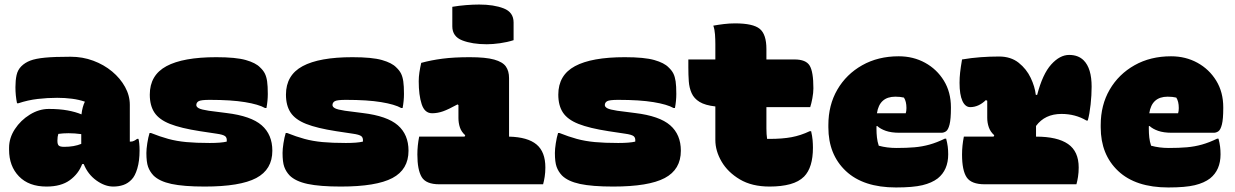

<svg xmlns="http://www.w3.org/2000/svg" viewBox="-20 -812 5440 846"><path d="M552 -350V-188H556Q564 -188 571.5 -192Q579 -196 584 -200H590Q592 -195 593.5 -180.5Q595 -166 595 -149Q595 -103 585 -69.5Q575 -36 560 -21Q544 -4 523.5 3Q503 10 479 10Q442 10 404.5 -17Q367 -44 349 -89H342Q326 -46 287.5 -18Q249 10 185 10Q107 10 63.5 -35Q20 -80 20 -152V-161Q20 -204 45.5 -243Q71 -282 111.5 -307Q152 -332 195 -332Q242 -332 277.5 -325.5Q313 -319 339 -308Q343 -342 354 -364Q328 -373 297 -377Q266 -381 232 -381Q189 -381 146 -376Q103 -371 61 -357H55Q48 -391 48 -428Q48 -458 53 -481Q58 -504 74 -520Q90 -536 113.5 -545Q137 -554 178.5 -558Q220 -562 291 -562Q344 -562 391 -544.5Q438 -527 474 -497Q510 -467 531 -429Q552 -391 552 -350ZM233 -191Q233 -176 239 -170.5Q245 -165 263 -165Q306 -165 338 -178V-221Q324 -223 309.5 -224Q295 -225 282 -225Q258 -225 237 -222Q233 -210 233 -193Z M904 -182Q954 -182 979 -188Q981 -205 972 -212Q963 -219 934 -223L861 -234Q777 -247 729 -266Q681 -285 660.5 -316Q640 -347 640 -395Q640 -481 713.5 -520.5Q787 -560 933 -560Q1019 -560 1063 -547.5Q1107 -535 1126 -515Q1140 -502 1147 -488Q1154 -474 1157 -453.5Q1160 -433 1160 -398Q1160 -368 1154 -336H1148Q1120 -352 1059.5 -362Q999 -372 904 -372Q865 -372 855 -366Q845 -360 845 -349Q845 -341 856 -335Q867 -329 900 -324L978 -314Q1086 -301 1133 -260Q1180 -219 1180 -148Q1180 -65 1109 -27.5Q1038 10 882 10Q789 10 735.5 -1.5Q682 -13 656 -39Q640 -56 632.5 -77Q625 -98 625 -138Q625 -155 629 -181Q633 -207 639 -226H645Q685 -210 721.5 -200Q758 -190 801 -186Q844 -182 904 -182Z M1504 -182Q1554 -182 1579 -188Q1581 -205 1572 -212Q1563 -219 1534 -223L1461 -234Q1377 -247 1329 -266Q1281 -285 1260.5 -316Q1240 -347 1240 -395Q1240 -481 1313.5 -520.5Q1387 -560 1533 -560Q1619 -560 1663 -547.5Q1707 -535 1726 -515Q1740 -502 1747 -488Q1754 -474 1757 -453.5Q1760 -433 1760 -398Q1760 -368 1754 -336H1748Q1720 -352 1659.5 -362Q1599 -372 1504 -372Q1465 -372 1455 -366Q1445 -360 1445 -349Q1445 -341 1456 -335Q1467 -329 1500 -324L1578 -314Q1686 -301 1733 -260Q1780 -219 1780 -148Q1780 -65 1709 -27.5Q1638 10 1482 10Q1389 10 1335.5 -1.5Q1282 -13 1256 -39Q1240 -56 1232.5 -77Q1225 -98 1225 -138Q1225 -155 1229 -181Q1233 -207 1239 -226H1245Q1285 -210 1321.5 -200Q1358 -190 1401 -186Q1444 -182 1504 -182Z M1827 -210H2027L2030 -216Q2013 -231 2006.5 -250.5Q2000 -270 2000 -292V-349L1996 -352Q1956 -330 1932 -321.5Q1908 -313 1884 -313Q1851 -313 1838 -353Q1825 -393 1825 -454Q1825 -473 1828 -493Q1831 -513 1836 -535Q1880 -547 1930 -553.5Q1980 -560 2050 -560Q2120 -560 2157.5 -549.5Q2195 -539 2209 -519Q2223 -499 2223 -468V-210Q2305 -208 2344 -175.5Q2383 -143 2383 -74Q2383 -52 2380 -33Q2377 -14 2373 0H1916Q1857 0 1838 -32Q1819 -64 1819 -131Q1819 -151 1821 -170.5Q1823 -190 1827 -210ZM1973 -782Q2002 -787 2033.5 -789.5Q2065 -792 2091 -792Q2156 -792 2199.5 -775Q2243 -758 2243 -713V-635Q2215 -626 2183 -621.5Q2151 -617 2125 -617Q2061 -617 2017 -634Q1973 -651 1973 -696Z M2704 -182Q2754 -182 2779 -188Q2781 -205 2772 -212Q2763 -219 2734 -223L2661 -234Q2577 -247 2529 -266Q2481 -285 2460.5 -316Q2440 -347 2440 -395Q2440 -481 2513.5 -520.5Q2587 -560 2733 -560Q2819 -560 2863 -547.5Q2907 -535 2926 -515Q2940 -502 2947 -488Q2954 -474 2957 -453.5Q2960 -433 2960 -398Q2960 -368 2954 -336H2948Q2920 -352 2859.5 -362Q2799 -372 2704 -372Q2665 -372 2655 -366Q2645 -360 2645 -349Q2645 -341 2656 -335Q2667 -329 2700 -324L2778 -314Q2886 -301 2933 -260Q2980 -219 2980 -148Q2980 -65 2909 -27.5Q2838 10 2682 10Q2589 10 2535.5 -1.5Q2482 -13 2456 -39Q2440 -56 2432.5 -77Q2425 -98 2425 -138Q2425 -155 2429 -181Q2433 -207 2439 -226H2445Q2485 -210 2521.5 -200Q2558 -190 2601 -186Q2644 -182 2704 -182Z M3013 -550H3132V-618Q3132 -638 3130.5 -660Q3129 -682 3123 -699Q3145 -703 3169.5 -706Q3194 -709 3219 -709Q3298 -709 3327.5 -685Q3357 -661 3357 -596V-550H3481Q3531 -550 3547.5 -523Q3564 -496 3564 -423Q3564 -403 3559.5 -379Q3555 -355 3550 -340H3357V-246Q3357 -220 3360 -200H3371Q3427 -200 3467.5 -207.5Q3508 -215 3548 -234H3554Q3559 -212 3560.5 -195Q3562 -178 3562 -161Q3562 -74 3523 -34Q3500 -11 3461.5 -0.5Q3423 10 3371 10Q3293 10 3240 -21.5Q3187 -53 3159.5 -100Q3132 -147 3132 -195V-343Q3087 -348 3062.5 -363Q3038 -378 3027.5 -401.5Q3017 -425 3015 -453.5Q3013 -482 3013 -515Z M3940 -564Q4004 -564 4056 -535.5Q4108 -507 4139 -456.5Q4170 -406 4170 -339V-336Q4170 -287 4164 -263.5Q4158 -240 4148.5 -233.5Q4139 -227 4128 -227H3944Q3907 -227 3883 -235.5Q3859 -244 3845 -257L3842 -256V-244Q3842 -225 3844 -206.5Q3846 -188 3852 -170Q3888 -160 3930 -160Q3975 -160 4009.5 -163Q4044 -166 4076 -175Q4108 -184 4143 -201H4149Q4154 -182 4156 -166Q4158 -150 4158 -132Q4158 -63 4112 -26Q4086 -6 4044.5 4Q4003 14 3928 14Q3784 14 3707 -58.5Q3630 -131 3630 -251V-261Q3630 -349 3669.5 -417Q3709 -485 3779 -524.5Q3849 -564 3940 -564ZM3925 -386Q3855 -386 3844 -313H3971Q3974 -322 3974 -336Q3974 -365 3963 -382Q3947 -386 3925 -386Z M4227 -210H4358L4361 -216Q4344 -231 4337 -251Q4330 -271 4330 -293V-368L4324 -371Q4292 -340 4255 -340Q4233 -340 4220.5 -367.5Q4208 -395 4208 -447Q4208 -470 4210.5 -492.5Q4213 -515 4219 -550Q4260 -557 4301 -560Q4342 -563 4382 -563Q4434 -563 4468.5 -535.5Q4503 -508 4521.5 -469Q4540 -430 4544 -394H4550Q4574 -486 4612 -528Q4650 -570 4691 -570Q4731 -570 4755 -546Q4790 -511 4790 -430Q4790 -393 4785.5 -351.5Q4781 -310 4773 -281H4767Q4718 -310 4657 -310Q4584 -310 4545 -257V-210Q4639 -210 4686 -177.5Q4733 -145 4733 -74Q4733 -52 4730 -33Q4727 -14 4723 0H4319Q4260 0 4239.5 -30.5Q4219 -61 4219 -131Q4219 -151 4221 -170.5Q4223 -190 4227 -210Z M5140 -564Q5204 -564 5256 -535.5Q5308 -507 5339 -456.5Q5370 -406 5370 -339V-336Q5370 -287 5364 -263.5Q5358 -240 5348.5 -233.5Q5339 -227 5328 -227H5144Q5107 -227 5083 -235.5Q5059 -244 5045 -257L5042 -256V-244Q5042 -225 5044 -206.5Q5046 -188 5052 -170Q5088 -160 5130 -160Q5175 -160 5209.5 -163Q5244 -166 5276 -175Q5308 -184 5343 -201H5349Q5354 -182 5356 -166Q5358 -150 5358 -132Q5358 -63 5312 -26Q5286 -6 5244.5 4Q5203 14 5128 14Q4984 14 4907 -58.5Q4830 -131 4830 -251V-261Q4830 -349 4869.5 -417Q4909 -485 4979 -524.5Q5049 -564 5140 -564ZM5125 -386Q5055 -386 5044 -313H5171Q5174 -322 5174 -336Q5174 -365 5163 -382Q5147 -386 5125 -386Z"/></svg>

Font: Recursive Mn Csl St XBk
Style: Regular
Weight: 1000
Monospace: yes
Version: Version 1.079;hotconv 1.0.112;makeotfexe 2.5.65598; ttfautoh